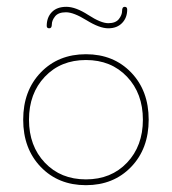

<svg xmlns="http://www.w3.org/2000/svg" viewBox="-20 -538 504 563"><path d="M352.5 -61Q399 -110 399 -187Q399 -264 352.5 -313Q306 -362 232 -362Q158 -362 111.5 -313Q65 -264 65 -187Q65 -110 111.5 -61Q158 -12 232 -12Q306 -12 352.5 -61ZM99.5 -48.5Q48 -102 48 -187Q48 -272 99.5 -325.5Q151 -379 232 -379Q313 -379 364.5 -325.5Q416 -272 416 -187Q416 -102 364.5 -48.5Q313 5 232 5Q151 5 99.5 -48.5ZM117 -462Q117 -487 132 -502.5Q147 -518 174.5 -518Q202 -518 239 -494Q276 -470 297.5 -470Q319 -470 328.5 -482Q338 -494 338 -506Q338 -518 345.5 -518Q353 -518 353 -510Q353 -486 338 -470.5Q323 -455 297.5 -455Q272 -455 234 -478.5Q196 -502 173.5 -502Q151 -502 141.5 -490Q132 -478 132 -466.5Q132 -455 124.5 -455Q117 -455 117 -462Z"/></svg>

Font: Flamenco Light
Style: Regular
Weight: 300
Designer: Luciano Vergara
Foundry: Luciano Vergara
Version: Version 1.003